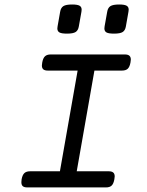

<svg xmlns="http://www.w3.org/2000/svg" viewBox="-20 -817 640 837"><path d="M335.9 -774.9Q335.9 -772.5 335 -765.6L323.7 -702.1Q320.8 -684.6 309.8 -677.5Q298.8 -670.4 272 -670.4Q248.5 -670.4 239.3 -675.5Q230 -680.7 230 -692.9Q230 -695.3 231 -702.1L242.2 -765.6Q245.1 -783.2 256.3 -790.3Q267.6 -797.4 294.4 -797.4Q317.4 -797.4 326.7 -792.2Q335.9 -787.1 335.9 -774.9ZM541 -774.9Q541 -772.5 540 -765.6L528.8 -702.1Q525.9 -684.6 514.9 -677.5Q503.9 -670.4 477.1 -670.4Q453.6 -670.4 444.3 -675.5Q435.1 -680.7 435.1 -692.9Q435.1 -695.3 436 -702.1L447.3 -765.6Q450.2 -783.2 461.4 -790.3Q472.7 -797.4 499.5 -797.4Q522.5 -797.4 531.7 -792.2Q541 -787.1 541 -774.9ZM550.3 -557.1Q550.3 -551.8 548.8 -544.4Q545.4 -525.4 536.9 -517.3Q528.3 -509.3 511.7 -509.3H391.6L314.5 -70.3H454.1Q467.3 -70.3 473.6 -64.9Q480 -59.6 480 -47.9Q480 -42.5 478.5 -35.2Q475.1 -16.1 466.8 -8.1Q458.5 0 441.9 0H99.1Q85.4 0 79.3 -5.4Q73.2 -10.7 73.2 -22.9Q73.2 -30.3 74.2 -35.2Q77.6 -54.2 86.2 -62.3Q94.7 -70.3 111.3 -70.3H241.2L318.4 -509.3H188.5Q175.3 -509.3 168.9 -514.6Q162.6 -520 162.6 -531.7Q162.6 -537.1 164.1 -544.4Q167.5 -563.5 176 -571.5Q184.6 -579.6 201.2 -579.6H524.4Q537.6 -579.6 543.9 -574.2Q550.3 -568.8 550.3 -557.1Z"/></svg>

Font: Courier Prime Sans
Style: Italic
Weight: 400
Italic angle: -10°
Designer: Alan Dague-Greene
Foundry: Quote-Unquote Apps
Version: Version 3.020